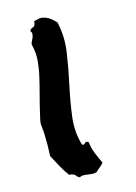

<svg xmlns="http://www.w3.org/2000/svg" viewBox="-67 -672 437 617"><g transform="rotate(-10 152.0 -363.0)"><path d="M223.6 -133.8Q218.8 -126 211.9 -119.6Q205.1 -113.3 199.2 -106.4Q192.4 -103.5 184.1 -103.5Q175.8 -103.5 168.5 -104Q161.1 -104.5 154.8 -104Q148.4 -103.5 144.5 -99.6Q136.7 -101.6 132.8 -106.9Q128.9 -112.3 119.1 -113.3Q115.2 -114.3 111.3 -113.3Q96.7 -129.9 84.5 -148.4Q72.3 -167 61.5 -183.6Q60.5 -219.7 55.7 -256.8Q54.7 -265.6 52.7 -274.4Q50.8 -283.2 49.8 -291Q49.8 -300.8 51.3 -310.1Q52.7 -319.3 53.7 -327.1Q57.6 -355.5 62.5 -382.8Q67.4 -410.2 71.3 -438.5Q75.2 -463.9 75.2 -491.7Q75.2 -519.5 66.4 -543.9L65.4 -548.8Q67.4 -556.6 69.8 -562Q72.3 -567.4 73.2 -574.2Q75.2 -585 68.4 -589.8Q71.3 -597.7 78.1 -600.1Q85 -602.5 85.9 -611.3Q86.9 -615.2 85.9 -619.1Q93.8 -622.1 102.1 -624.5Q110.4 -627 118.2 -625Q130.9 -623 140.6 -616.7Q150.4 -610.4 159.2 -602.5Q174.8 -555.7 171.9 -503.4Q168.9 -451.2 162.1 -398.4Q155.3 -345.7 153.3 -295.4Q151.4 -245.1 168.9 -202.1L170.9 -201.2Q175.8 -200.2 178.7 -204.6Q181.6 -209 186.5 -208Q190.4 -206.1 191.4 -206.1Q195.3 -186.5 204.1 -168.9Q212.9 -151.4 223.6 -133.8Z"/></g></svg>

Font: Rock Salt
Style: Regular
Weight: 400
Version: Version 1.001